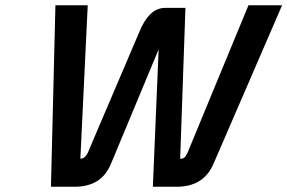

<svg xmlns="http://www.w3.org/2000/svg" viewBox="-20 -711 1094 731"><path d="M314 -691 286 -107Q307 -106 320 -143L509 -586Q527 -632 553 -657.5Q579 -683 616 -681H686L666 -107Q679 -105 686.5 -116Q694 -127 700 -144L926 -691H1054L794 -90Q756 2 648 0H562L584 -523L404 -91Q384 -42 349 -21Q314 0 265 0H174L191 -691Z"/></svg>

Font: Panefresco 800wt
Style: Italic
Weight: 800
Foundry: Campivisivi & Chank Co
Version: Version 1.001